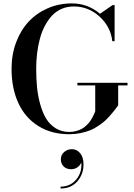

<svg xmlns="http://www.w3.org/2000/svg" viewBox="-20 -780 787 1130"><path d="M435.5 -292.5H730.5V-277.5H675.5V-160Q661 -140.5 652.8 -129.5Q644.5 -118.5 626.2 -98Q608 -77.5 593.2 -65Q578.5 -52.5 554.8 -36.8Q531 -21 507.5 -12Q484 -3 453 3.5Q422 10 388 10Q282 10 204.8 -38.8Q127.5 -87.5 87.8 -174Q48 -260.5 48 -375Q48 -459 75 -531Q102 -603 149.2 -653.2Q196.5 -703.5 262 -731.8Q327.5 -760 403 -760Q496.5 -760 568.5 -699L642.5 -750H654.5V-537.5H641Q631.5 -622.5 566 -682.2Q500.5 -742 414.5 -742Q375 -742 342 -727.5Q309 -713 285.2 -687Q261.5 -661 243.5 -626.8Q225.5 -592.5 214.5 -551Q203.5 -509.5 198.2 -465.5Q193 -421.5 193 -375Q193 -316.5 198 -266Q203 -215.5 216.8 -166Q230.5 -116.5 251.8 -81.5Q273 -46.5 307.8 -25Q342.5 -3.5 388 -3.5Q409.5 -3.5 428.5 -8.8Q447.5 -14 461.5 -21.8Q475.5 -29.5 488 -41.5Q500.5 -53.5 508 -63.5Q515.5 -73.5 523 -87.2Q530.5 -101 533.5 -108Q536.5 -115 540.5 -125V-277.5H435.5ZM338 157Q338 132.5 357 115.2Q376 98 403.5 98Q432.5 98 452 122Q471.5 146 471.5 187Q471.5 246 434.8 287.8Q398 329.5 336.5 329.5V318.5Q393 318.5 428.2 277Q463.5 235.5 458.5 175.5Q453 192 436.5 204Q420 216 399.5 216Q370.5 216 354.2 199.2Q338 182.5 338 157Z"/></svg>

Font: Bodoni* 16pt Medium
Style: Regular
Weight: 500
Version: Version 2.3